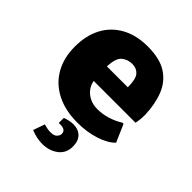

<svg xmlns="http://www.w3.org/2000/svg" viewBox="-209 -666 1013 1013"><g transform="rotate(45 297.5 -159.0)"><path d="M327.6 9.8Q236.3 9.8 170.4 -23.9Q104.5 -57.6 69.1 -119.4Q33.7 -181.2 33.7 -265.1Q33.7 -348.6 66.4 -409.7Q99.1 -470.7 160.4 -504.2Q221.7 -537.6 306.6 -537.6Q396.5 -537.6 448.7 -503.7Q501 -469.7 524.4 -410.4Q547.9 -351.1 550.8 -273.9Q550.8 -253.4 549.3 -239.5Q547.9 -225.6 546.4 -217.8Q544.9 -210 543.9 -207H232.4Q236.8 -180.7 252.9 -159.9Q269 -139.2 294.2 -127.2Q319.3 -115.2 350.1 -115.2Q389.2 -115.2 427 -127Q464.8 -138.7 494.6 -158.2H503.9L546.4 -60.1Q516.6 -28.8 457.3 -9.5Q397.9 9.8 327.6 9.8ZM227.5 -310.5H383.3Q383.3 -371.6 364.5 -393.1Q345.7 -414.6 313.5 -414.6Q278.3 -414.6 253.9 -393.8Q229.5 -373 227.5 -310.5ZM274.9 220.2Q232.9 220.2 189.5 202.1L212.4 137.2Q227.1 141.6 239.5 143.8Q252 146 261.7 146Q289.1 146 300 134Q311 122.1 311 109.9Q310.5 94.2 300.8 87.2Q291 80.1 271 80.1Q268.1 80.1 265.1 80.1Q262.2 80.1 258.8 80.6V42.5Q291 30.3 318.8 30.3Q356 30.3 377.9 52.2Q399.9 74.2 399.9 114.7Q399.9 165 363.3 192.6Q326.7 220.2 274.9 220.2Z"/></g></svg>

Font: Comme Black
Style: Regular
Weight: 900
Version: Version 1.000;gftools[0.9.27]